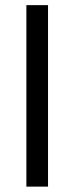

<svg xmlns="http://www.w3.org/2000/svg" viewBox="-20 -712 283 732"><path d="M80.6 -692.4V-0.5H163.1V-692.4Z"/></svg>

Font: Dirooz FD
Style: FD
Weight: 400
Foundry: DejaVu fonts team - Redesigned by Saber Rastikerdar
Version: Version 0.2.1